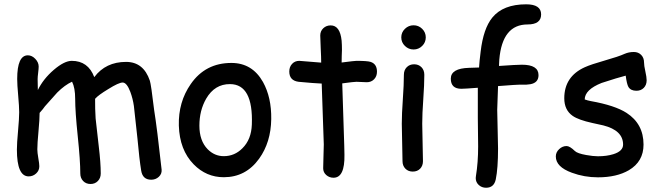

<svg xmlns="http://www.w3.org/2000/svg" viewBox="-20 -801 3089 899"><path d="M688 40.5Q647.9 40.5 641.1 -2Q632.3 -55.7 623.5 -153.3L606.9 -304.7Q602.1 -338.4 590.3 -370.6Q573.7 -414.6 554.2 -414.6Q536.1 -414.6 486.8 -383.8Q439.9 -355.5 425.3 -338.4Q424.8 -292.5 427.7 -246.6L442.4 -116.2Q451.7 -39.1 451.7 11.2Q451.7 32.7 438.2 46.6Q424.8 60.5 403.8 60.5Q382.8 60.5 369.4 46.6Q356 32.7 356 11.2Q356 -47.9 344 -163.3Q332 -278.8 332 -337.9Q332 -389.6 317.4 -418.5Q283.2 -402.8 248 -367.7L190.4 -303.2Q182.6 -291.5 165.5 -272.5Q165.5 -243.2 160.2 -186Q154.8 -128.9 154.8 -101.6Q154.8 -86.9 159.4 -60.5Q164.1 -34.2 164.1 -22.5Q164.1 -2.4 149.2 11.2Q134.3 24.9 114.3 24.9Q59.1 24.9 59.1 -100.6Q59.1 -129.9 64.5 -188Q69.8 -246.1 69.8 -275.4Q69.8 -301.3 65.2 -353Q60.5 -404.8 60.5 -431.2Q60.5 -542 110.4 -542Q129.4 -542 145.3 -525.4Q161.1 -508.8 161.1 -489.3Q161.1 -480 158.7 -460.4Q156.2 -440.9 156.2 -430.7L157.2 -379.4Q182.6 -431.6 231.9 -473.9Q281.2 -516.1 315.9 -516.1Q392.6 -516.1 421.4 -439.9Q448.2 -475.6 485.4 -493.4Q522.5 -511.2 570.3 -511.2Q651.9 -511.2 681.6 -423.3Q687.5 -405.8 701.7 -286.1Q715.3 -202.1 736.8 -6.3Q738.3 13.2 723.6 26.9Q709 40.5 688 40.5Z M1027.8 28.8Q945.8 28.8 886.7 -31.7Q820.8 -99.1 817.4 -212.9Q814.5 -323.2 873 -407.2Q941.4 -506.3 1063.5 -506.3Q1161.1 -506.3 1211.4 -417Q1251.5 -344.7 1250 -243.2Q1248.5 -134.8 1193.4 -58.1Q1130.9 28.8 1027.8 28.8ZM1057.1 -407.2Q985.4 -407.7 945.3 -338.9Q913.6 -283.7 913.6 -212.9Q913.6 -142.1 952.1 -102.5Q984.4 -69.8 1027.8 -69.8Q1078.6 -69.8 1115.2 -106.9Q1156.7 -147.9 1159.2 -217.8Q1166 -406.7 1057.1 -407.2Z M1697.3 -416Q1687 -416 1673.1 -417Q1659.2 -418 1648.9 -418Q1637.7 -418 1582.5 -410.6L1591.8 -122.1L1592.3 -100.6L1592.8 -75.7Q1594.7 31.2 1541.5 31.2Q1522 31.2 1507.6 18.6Q1493.2 5.9 1493.2 -13.2Q1493.2 -31.7 1494.6 -68.8Q1496.1 -106 1496.1 -124.5L1486.3 -409.7Q1450.7 -411.1 1377.9 -418Q1334.5 -423.8 1334.5 -466.3Q1334.5 -487.8 1347.7 -502Q1360.8 -516.1 1381.3 -516.1L1483.9 -507.8Q1483.9 -532.7 1481.7 -574.5Q1479.5 -616.2 1479.5 -634.8Q1479.5 -655.3 1493.7 -668.7Q1507.8 -682.1 1528.3 -682.1Q1572.3 -682.1 1579.6 -610.4Q1581.1 -592.3 1581.1 -566.9L1580.1 -538.6L1579.6 -508.3Q1640.1 -516.1 1648.9 -516.1Q1699.7 -516.1 1715.3 -511.2Q1745.1 -501.5 1745.1 -465.3Q1745.1 -443.8 1731.7 -429.9Q1718.3 -416 1697.3 -416Z M1916.5 -569.3Q1893.1 -569.3 1876 -585.9Q1858.9 -602.5 1858.9 -626Q1858.9 -649.4 1876 -666Q1893.1 -682.6 1916.5 -682.6Q1939.9 -682.6 1956.8 -666Q1973.6 -649.4 1973.6 -626Q1973.6 -602.5 1956.8 -585.9Q1939.9 -569.3 1916.5 -569.3ZM1957 -221.7Q1957 -192.4 1958.7 -134Q1960.4 -75.7 1960.4 -46.4Q1960.4 -24.9 1947.3 -11.2Q1934.1 2.4 1912.6 2.4Q1891.6 2.4 1878.2 -11.2Q1864.7 -24.9 1864.7 -46.4Q1864.7 -75.7 1863 -134Q1861.3 -192.4 1861.3 -221.7Q1861.3 -267.6 1866.2 -336.2Q1871.1 -404.8 1871.1 -450.7Q1871.1 -472.7 1884.5 -486.3Q1897.9 -500 1918.9 -500Q1939.9 -500 1953.4 -486.3Q1966.8 -472.7 1966.8 -450.7Q1966.8 -404.8 1961.9 -336.2Q1957 -267.6 1957 -221.7Z M2450.2 -686.5Q2332 -686.5 2317.9 -522.5L2316.4 -492.2Q2399.4 -498 2423.8 -498Q2501.5 -498 2501.5 -449.2Q2501.5 -413.6 2463.4 -406.7Q2446.8 -403.8 2424.6 -404.5Q2402.3 -405.3 2312 -397.9L2308.1 -286.6Q2308.1 -256.3 2310.1 -195.8Q2312 -135.3 2312 -105.5Q2312 -12.7 2301.3 39.1Q2293 78.1 2255.9 78.1Q2235.8 78.1 2221.7 65.2Q2207.5 52.2 2207.5 32.7Q2207.5 28.8 2208.5 22.9Q2218.8 -40.5 2218.8 -115.2L2217.3 -248.5V-390.1Q2156.2 -385.3 2140.1 -385.3Q2090.8 -385.3 2090.8 -432.6Q2090.8 -481 2176.3 -483.4L2223.1 -484.9Q2224.6 -512.2 2230.5 -559.1Q2243.2 -667.5 2285.2 -718.8Q2335.9 -780.8 2443.8 -780.8Q2513.7 -780.8 2513.7 -733.4Q2513.7 -686.5 2450.2 -686.5Z M2960 -376Q2933.1 -376 2922.4 -394Q2915 -406.7 2909.7 -446.8Q2873 -437.5 2796.9 -412.6Q2718.3 -381.3 2717.8 -335.4Q2732.4 -330.1 2746.6 -327.6Q2858.9 -307.6 2913.6 -272.5Q2993.2 -221.2 2993.2 -124Q2993.2 -44.4 2924.3 -3.9Q2867.2 29.3 2779.8 29.3Q2715.8 29.3 2657.7 7.8Q2582.5 -19.5 2582.5 -68.4Q2582.5 -87.9 2597.9 -102.5Q2613.3 -117.2 2632.8 -117.2Q2647.9 -117.2 2671.9 -93.8Q2683.6 -82.5 2724.6 -75.2Q2757.3 -69.3 2779.8 -69.3Q2820.8 -69.3 2852.1 -79.1Q2897.5 -93.3 2897.5 -124Q2897.5 -190.4 2804.7 -213.9L2753.9 -225.1Q2689 -239.3 2661.6 -258.3Q2622.1 -285.6 2622.1 -340.8Q2622.1 -442.9 2718.3 -486.3Q2747.6 -499.5 2812 -517.8Q2876.5 -536.1 2904.3 -548.8Q2924.3 -557.6 2947.8 -557.6Q2968.8 -557.6 2982.2 -543.9Q2995.6 -530.3 2995.6 -508.3Q2995.6 -494.1 3001.7 -466.8Q3007.8 -439.5 3007.8 -425.3Q3007.8 -403.3 2994.4 -389.6Q2981 -376 2960 -376Z"/></svg>

Font: YBG Kramawirya
Style: Regular
Weight: 400
Designer: R.S. Wihananto
Foundry: R.S. Wihananto
Version: Version 2.0.1